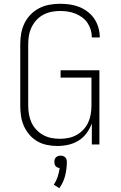

<svg xmlns="http://www.w3.org/2000/svg" viewBox="-20 -763 640 1014"><path d="M283 8Q256 8 228.5 2.5Q201 -3 177.5 -16.5Q154 -30 135.5 -51.5Q117 -73 106 -98Q95 -123 91 -150Q87 -177 87 -205V-530Q87 -559 92 -587Q97 -615 109.5 -640.5Q122 -666 142 -686.5Q162 -707 187.5 -720Q213 -733 241 -738Q269 -743 297 -743Q323 -743 348.5 -739.5Q374 -736 398 -726.5Q422 -717 443 -701Q464 -685 478 -664Q492 -643 499.5 -617.5Q507 -592 507 -567V-565H465V-566Q465 -587 459 -606.5Q453 -626 441.5 -643Q430 -660 413 -672Q396 -684 377 -691.5Q358 -699 338 -702Q318 -705 297 -705Q274 -705 251.5 -700.5Q229 -696 208.5 -685Q188 -674 172.5 -657Q157 -640 147 -619.5Q137 -599 133 -576Q129 -553 129 -530V-205Q129 -182 133 -159Q137 -136 146.5 -115.5Q156 -95 172 -78Q188 -61 208 -50Q228 -39 250.5 -34.5Q273 -30 296 -30Q319 -30 341.5 -34.5Q364 -39 384 -50Q404 -61 420 -78Q436 -95 445.5 -115.5Q455 -136 459 -159Q463 -182 463 -205V-353H300V-392H505V0H465V-111Q455 -84 437.5 -60Q420 -36 395 -20.5Q370 -5 341 1.5Q312 8 283 8ZM293 231 264 212Q277 193 284.5 170.5Q292 148 295 124Q289 124 283.5 121.5Q278 119 274 114.5Q270 110 268.5 104Q267 98 267 92Q267 85 269 78.5Q271 72 276 67.5Q281 63 287 61Q293 59 300 59Q307 59 313 61Q319 63 324 67.5Q329 72 331 78.5Q333 85 333 92Q333 129 324 165Q315 201 293 231Z"/></svg>

Font: Iosevka Extralight Extended
Style: Regular
Weight: 200
Width: 7
Monospace: yes
Designer: Belleve Invis
Foundry: Belleve Invis
Version: Version 32.5.0; ttfautohint (v1.8.4)